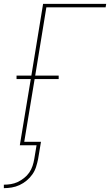

<svg xmlns="http://www.w3.org/2000/svg" viewBox="-51 -755 572 998"><path d="M-31 223V205Q-13 205 5.5 202Q24 199 41 191Q58 183 74 170.5Q90 158 101 142Q112 126 118 108Q124 90 127 72L139 0H52L109 -344H35V-362H112L173 -735H501L498 -717H190L132 -362H254V-344H129L75 -18H162L147 72Q143 92 136.5 112.5Q130 133 117.5 151Q105 169 87.5 183.5Q70 198 50.5 207Q31 216 10 219.5Q-11 223 -31 223Z"/></svg>

Font: Iosevka Term Curly Th Obl
Style: Regular
Weight: 100
Italic angle: -9°
Designer: Belleve Invis
Foundry: Belleve Invis
Version: Version 32.3.0